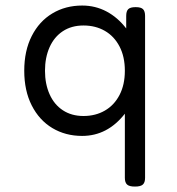

<svg xmlns="http://www.w3.org/2000/svg" viewBox="-20 -482 640 696"><path d="M437.5 -378.9V-424.3Q437.5 -441.4 444.8 -448.7Q452.1 -456.1 471.2 -456.1H472.2Q491.2 -456.1 498.5 -448.7Q505.9 -441.4 505.9 -424.3V162.6Q505.9 179.7 497.8 187Q489.7 194.3 469.7 194.3H468.8Q448.7 194.3 440.7 187Q432.6 179.7 432.6 162.6V-69.8Q369.6 10.7 277.8 10.7Q217.3 10.7 169.7 -17.8Q122.1 -46.4 95 -99.9Q67.9 -153.3 67.9 -225.6Q67.9 -297.9 95 -351.3Q122.1 -404.8 169.7 -433.3Q217.3 -461.9 277.8 -461.9Q325.7 -461.9 366.2 -440.4Q406.7 -418.9 437.5 -378.9ZM143.1 -225.6Q143.1 -177.7 159.7 -140.4Q176.3 -103 207.8 -82.3Q239.3 -61.5 282.7 -61.5Q326.2 -61.5 360.1 -81.1Q394 -100.6 413.3 -137.7Q432.6 -174.8 432.6 -225.6Q432.6 -276.4 413.3 -313.5Q394 -350.6 360.1 -370.1Q326.2 -389.6 282.7 -389.6Q239.3 -389.6 207.8 -368.9Q176.3 -348.1 159.7 -310.8Q143.1 -273.4 143.1 -225.6Z"/></svg>

Font: Courier Prime Code
Style: Regular
Weight: 400
Designer: Alan Dague-Greene
Foundry: Quote-Unquote Apps
Version: Version 3.0318